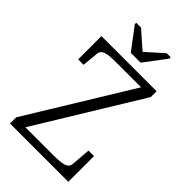

<svg xmlns="http://www.w3.org/2000/svg" viewBox="-267 -989 1078 1078"><g transform="rotate(45 271.5 -450.5)"><path d="M239 -760H317L415 -890V-901H383L271 -801H293L179 -901H141V-890ZM220 -664Q192 -664 171 -662.5Q150 -661 136.5 -656Q123 -651 116 -642.5Q109 -634 108 -620L99 -525H56V-710H494V-664L99 -18L79 -46H337Q376 -46 400 -49.5Q424 -53 436.5 -62.5Q449 -72 450 -90L459 -204H503V0H40V-49L427 -681L448 -664Z"/></g></svg>

Font: Roboto Serif 28pt Condensed Light
Style: Regular
Weight: 300
Width: 3
Designer: Greg Gazdowicz
Foundry: Commercial Type
Version: Version 1.008